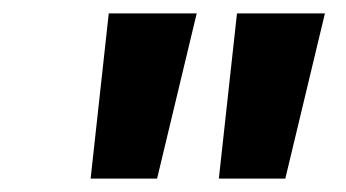

<svg xmlns="http://www.w3.org/2000/svg" viewBox="-20 -742 515 286"><path d="M115 -476H214L273 -722H142ZM306 -476H405L464 -722H333Z"/></svg>

Font: Uncut Sans Semibold
Style: Italic
Weight: 600
Italic angle: -10°
Designer: Kasper Nordkvist
Foundry: Uncut Type
Version: Version 1.111;FEAKit 1.0